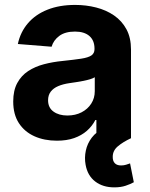

<svg xmlns="http://www.w3.org/2000/svg" viewBox="-20 -573 620 796"><path d="M215.9 10.3Q163.7 10.3 122.9 -8Q82 -26.3 58.4 -62.3Q34.8 -98.4 34.8 -152.3Q34.8 -197.8 51.5 -228.7Q68.2 -259.6 96.9 -278.4Q125.7 -297.2 162.5 -306.8Q199.2 -316.4 239.7 -320.3Q287.3 -325.3 316.4 -329.7Q345.5 -334.2 358.7 -343Q371.8 -351.9 371.8 -369.3V-371.4Q371.8 -405.2 350.7 -423.7Q329.5 -442.1 290.8 -442.1Q250 -442.1 225.9 -424.2Q201.7 -406.2 193.9 -379.3L54 -390.6Q64.6 -440.3 95.9 -476.7Q127.1 -513.1 176.7 -532.8Q226.2 -552.6 291.5 -552.6Q337 -552.6 378.7 -541.9Q420.5 -531.2 452.9 -508.9Q485.4 -486.5 504.3 -451.5Q523.1 -416.5 523.1 -367.9V0H379.6V-75.6H375.4Q362.2 -50.1 340.2 -30.7Q318.2 -11.4 287.3 -0.5Q256.4 10.3 215.9 10.3ZM259.2 -94.1Q292.6 -94.1 318.2 -107.4Q343.8 -120.7 358.3 -143.5Q372.9 -166.2 372.9 -195V-252.8Q365.8 -248.2 353.5 -244.5Q341.3 -240.8 326 -237.7Q310.7 -234.7 295.5 -232.4Q280.2 -230.1 267.8 -228.3Q241.1 -224.4 221.2 -215.9Q201.3 -207.4 190.3 -193Q179.3 -178.6 179.3 -157.3Q179.3 -126.4 201.9 -110.3Q224.4 -94.1 259.2 -94.1ZM453.8 203.8Q406.6 203.8 374.8 179.5Q343 155.2 334.9 110.1Q329.5 81 335.8 51.5Q342 22 360.6 -2.5Q379.3 -27 410.5 -40.8L523.1 0Q489.7 15.6 468.4 33.7Q447.1 51.8 447.4 77.4Q447.1 94.5 456 103.7Q464.8 112.9 481.9 112.9Q493.6 112.9 502.8 109.9Q512.1 106.9 519.2 104.4L534.8 182.5Q521.7 190 501.2 196.9Q480.8 203.8 453.8 203.8Z"/></svg>

Font: InterMG
Style: Bold
Weight: 700
Designer: Rasmus Andersson
Foundry: rsms
Version: Version 3.019;December 26, 2023;FontCreator 15.0.0.2955 64-b